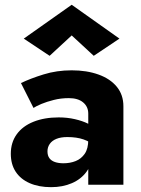

<svg xmlns="http://www.w3.org/2000/svg" viewBox="-20 -764 585 794"><path d="M176.3 -138.2Q176.3 -155.5 185.9 -169.1Q195.5 -182.7 213.7 -189.9Q231.8 -197.2 258.5 -197.2Q297.2 -197.2 325.2 -187.5Q353.2 -177.8 378 -157.7V-230.3Q367.8 -240.8 344.5 -252.4Q321.2 -264 289.7 -271.2Q258.2 -278.5 222.8 -278.5Q163.5 -278.5 118.5 -260.5Q73.5 -242.5 49.1 -208.6Q24.7 -174.7 24.7 -128.2Q24.7 -84.5 44.9 -53.8Q65.2 -23 102.8 -6.5Q140.5 10 191.2 10Q239.2 10 277.3 -6.5Q315.5 -23 338.3 -54.5Q361 -86 361 -130L345 -186Q345 -149.2 330.4 -128.1Q315.8 -107 292.8 -97.9Q269.8 -88.8 242.3 -88.8Q222.2 -88.8 207.3 -93.9Q192.3 -99 184.3 -109.8Q176.3 -120.7 176.3 -138.2ZM118.5 -317.7Q129.5 -325 151.3 -334.2Q173.2 -343.3 202.4 -350.7Q231.7 -358.2 264.7 -358.2Q302.7 -358.2 323.8 -340.5Q345 -322.8 345 -294V0H490.3V-324.7Q490.3 -371.8 463 -405.2Q435.7 -438.5 387.2 -455.8Q338.7 -473.2 276.5 -473.2Q214.5 -473.2 160.3 -456.3Q106 -439.5 66.7 -420.5ZM276.5 -617.5 367.7 -533.2 474 -604.3 276.5 -744.3 78.3 -604.3 185.2 -533.2Z"/></svg>

Font: Jost* Book
Style: Regular
Weight: 400
Version: Version 3.000